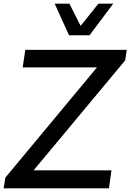

<svg xmlns="http://www.w3.org/2000/svg" viewBox="-34 -1020 707 1040"><path d="M339.8 -829.1 262.2 -1000H341.8L402.8 -879.9L499 -1000H579.1L451.2 -829.1ZM569.8 -97.2 556.2 0H-14.2L-4.9 -58.1L491.2 -654.8H88.9L103 -750H652.8L644 -692.9L147.9 -97.2Z"/></svg>

Font: Oakes Grotesk
Style: Medium Italic
Weight: 500
Designer: Samuel Oakes
Foundry: Samuel Oakes
Version: Version 1.0 | wf-rip DC20170320